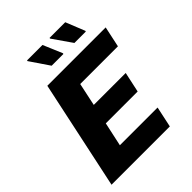

<svg xmlns="http://www.w3.org/2000/svg" viewBox="-243 -1012 1145 1145"><g transform="rotate(-45 329.5 -440.0)"><path d="M20.5 0 167 -688H659.2L631.1 -556.7H313.1L282.2 -411.5H551.5L523.8 -283H255.1L222.2 -131.3H540.2L512.2 0ZM368.6 -754.3H269.9L187.4 -875.7L188.5 -880.5H318.7L370.2 -759.1ZM557.6 -754.3H461.8L377.4 -875.7L378.5 -880.5H510.5L559.2 -759.1Z"/></g></svg>

Font: Saira Thin
Style: Italic
Weight: 100
Italic angle: -12°
Designer: Hector Gatti with collaboration of the Omnibus-Type team
Foundry: Omnibus-Type
Version: Version 1.101